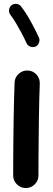

<svg xmlns="http://www.w3.org/2000/svg" viewBox="-20 -901 272 986"><path d="M122.7 -538.8Q96.2 -539.9 76.1 -522Q56 -504.2 54.9 -477.2Q53.5 -441.8 52.2 -392.6Q51 -343.5 50 -288.1Q49.1 -232.8 48.6 -178.3Q48.1 -123.9 47.9 -77.5Q47.6 -31.1 47.6 0Q47.6 26.5 66.7 45.6Q85.8 64.7 112.3 64.7Q139.3 64.7 158.4 45.6Q177.5 26.5 177.5 0Q177.5 -30.4 177.7 -76.8Q178 -123.2 178.5 -177.4Q179 -231.7 179.7 -286.4Q180.4 -341.2 181.6 -389.4Q182.9 -437.6 184.3 -471.1Q185.4 -498 167.5 -517.9Q149.7 -537.7 122.7 -538.8ZM39.4 -874Q28.6 -865.5 26.6 -851Q24.7 -836.4 33.2 -825.2Q45.9 -809.1 61 -784.1Q76 -759 90.8 -731.3Q105.5 -703.6 116.3 -679.4Q121.8 -666.9 135.8 -661.6Q149.8 -656.4 162.4 -661.9Q174.9 -667.4 180.2 -681.5Q185.4 -695.7 179.9 -708.3Q162.1 -747.3 137.3 -792.1Q112.5 -836.9 87.9 -868.2Q79.3 -879.4 64.8 -881Q50.3 -882.7 39.4 -874Z"/></svg>

Font: Mikhak VF
Style: Regular
Weight: 100
Designer: Amin Abedi
Version: Version 3.001